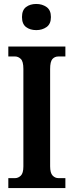

<svg xmlns="http://www.w3.org/2000/svg" viewBox="-20 -949 371 969"><path d="M22 0V-50H56Q72 -50 85 -62.5Q98 -75 98 -109V-601Q98 -639 85 -651.5Q72 -664 56 -664H22V-714H310V-664H275Q256 -664 244.5 -651Q233 -638 233 -601V-110Q233 -76 245.5 -63Q258 -50 275 -50H310V0ZM163 -797Q132 -797 111.5 -812.5Q91 -828 91 -863Q91 -898 111.5 -913.5Q132 -929 163 -929Q193 -929 215 -913.5Q237 -898 237 -863Q237 -828 215 -812.5Q193 -797 163 -797Z"/></svg>

Font: Noto Serif Hebrew ExtraCondensed
Style: Bold
Weight: 700
Width: 2
Designer: Monotype Design Team
Foundry: Monotype Imaging Inc.
Version: Version 2.004; ttfautohint (v1.8.4.7-5d5b)